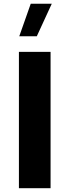

<svg xmlns="http://www.w3.org/2000/svg" viewBox="-20 -996 367 1016"><path d="M247.6 -721.7H80.1V0H247.6ZM82 -804.2H174.8L253.9 -976.1H142.6Z"/></svg>

Font: Estedad ExtraBold
Style: Regular
Weight: 800
Designer: Amin Abedi
Version: Version 7.3